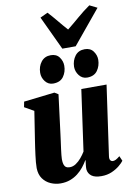

<svg xmlns="http://www.w3.org/2000/svg" viewBox="-110 -1113 817 1191"><g transform="rotate(-10 298.0 -517.5)"><path d="M173 11Q141 11 111.2 -2Q81.5 -15 62.5 -41.2Q43.5 -67.5 42.5 -108Q42.5 -124.5 44.2 -145.2Q46 -166 49 -188.8Q52 -211.5 55.2 -234.8Q58.5 -258 62 -280L90 -460.5L31 -494L37.5 -528L232 -550.5L255.5 -536L224 -287Q221.5 -266 218.2 -243Q215 -220 212.2 -199Q209.5 -178 207.8 -161.5Q206 -145 206 -135.5Q206 -115.5 210 -102.8Q214 -90 222.8 -84Q231.5 -78 246.5 -78Q266.5 -78 285 -90.2Q303.5 -102.5 319.2 -121.2Q335 -140 346.5 -159L400.5 -543.5H559.5L497 -103.5Q494.5 -85.5 500.5 -77.5Q506.5 -69.5 516.5 -69.5Q525 -69.5 534.8 -74.2Q544.5 -79 560.5 -92L574 -61Q565 -48.5 545 -31.8Q525 -15 495.8 -2.2Q466.5 10.5 430.5 10.5Q389.5 10.5 369 -4.5Q348.5 -19.5 345 -45.5Q344.5 -49.5 344.8 -56Q345 -62.5 345.8 -70.5Q346.5 -78.5 347.8 -87Q349 -95.5 350 -103.5L348 -104Q336 -83.5 319.8 -63Q303.5 -42.5 282 -25.8Q260.5 -9 233.5 1Q206.5 11 173 11ZM235 -607Q204.5 -607 185.2 -631.8Q166 -656.5 166.5 -687Q167 -726.5 189 -754.8Q211 -783 249.5 -783Q285.5 -783 303.5 -758.2Q321.5 -733.5 321.5 -704.5Q321.5 -665.5 300.5 -636.2Q279.5 -607 235 -607ZM449 -607Q418.5 -607 399.2 -631.8Q380 -656.5 380 -687Q381 -726.5 402.5 -754.8Q424 -783 463.5 -783Q499 -783 517.2 -758.2Q535.5 -733.5 535.5 -704.5Q535 -665.5 514 -636.2Q493 -607 449 -607ZM328 -810.5 228 -1023.5 276 -1046Q302.5 -1017.5 329.5 -984.5Q356.5 -951.5 384 -921Q423.5 -952.5 461 -985Q498.5 -1017.5 539.5 -1046L587 -1022.5L412 -810.5Z"/></g></svg>

Font: Merriweather 60pt Black
Style: Italic
Weight: 900
Italic angle: -7.8°
Version: Version 2.101